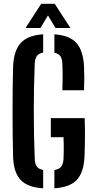

<svg xmlns="http://www.w3.org/2000/svg" viewBox="-20 -989 509 1016"><path d="M208.4 7.5Q125.5 2.4 88.6 -37.5Q51.7 -77.3 49.2 -161.1Q47.7 -215.8 47.1 -276.1Q46.5 -336.4 46.5 -398.4Q46.5 -460.3 47.1 -520.2Q47.7 -580.1 49.2 -633.7Q52.2 -719.9 89.1 -761Q126 -802.1 208.4 -807.5V-710.7Q184.5 -706.3 174.8 -692.4Q165 -678.6 163.8 -651.9Q161.2 -587.8 160 -525.2Q158.8 -462.6 158.8 -400.4Q158.8 -338.2 160 -275.6Q161.2 -213 163.8 -148.9Q165 -121.9 174.8 -107.9Q184.5 -94 208.4 -89.6ZM267.8 7.5V-89.1Q293.3 -93.5 304 -107.4Q314.6 -121.4 316.2 -148.9Q317 -167.1 317.2 -186.6Q317.5 -206 317.2 -225.5Q317 -245 316.2 -262.9H249V-363.9H428Q429.9 -310 429.5 -258.6Q429.1 -207.1 427.2 -161.1Q423.5 -77.1 386.8 -37.5Q350.1 2.1 267.8 7.5ZM310.1 -511.4Q311.6 -548.9 311.6 -581.6Q311.6 -614.4 310.1 -651.9Q308.6 -678.3 299.4 -691.9Q290.1 -705.5 267.8 -710.2V-807.5Q347.4 -801.9 383.6 -762.4Q419.8 -723 424.6 -639.7Q426.1 -608.9 426.1 -575.8Q426.1 -542.6 424.6 -511.4ZM115 -840.8 197.9 -968.8H269.7L352.6 -840.8H273.8L233.9 -907.5L194 -840.8Z"/></svg>

Font: Big Shoulders Stencil Text Thin
Style: Regular
Weight: 100
Designer: Patric King
Foundry: XO Type Co
Version: Version 2.001